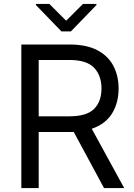

<svg xmlns="http://www.w3.org/2000/svg" viewBox="-20 -953 679 973"><path d="M88.1 0V-727.3H333.8Q419 -727.3 473.7 -698.3Q528.4 -669.4 554.7 -619Q581 -568.5 581 -504.3Q581 -431.8 547.8 -378Q514.6 -324.2 445 -300.4L609.4 0H507.1L353.7 -284.4Q344.8 -284.1 335.2 -284.1H176.1V0ZM176.1 -363.6H332.4Q419.7 -363.6 457 -401.3Q494.3 -438.9 494.3 -504.3Q494.3 -570 456.9 -609.6Q419.4 -649.1 331 -649.1H176.1ZM230.1 -933.2 315.3 -848 400.6 -933.2H468.8V-927.6L339.5 -794H291.2L161.9 -927.6V-933.2Z"/></svg>

Font: Inter UI
Style: Regular
Weight: 400
Designer: Rasmus Andersson
Foundry: rsms
Version: 3.2;8d6f07862